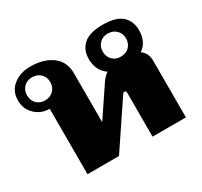

<svg xmlns="http://www.w3.org/2000/svg" viewBox="-122 -725 934 887"><g transform="rotate(-30 345.0 -281.5)"><path d="M635 -304V0H457V-235Q457 -239 454.5 -242Q452 -245 448 -245Q442 -245 438 -238L278 0H110V-349Q65 -349 33.5 -379Q2 -409 2 -455Q2 -505 38.5 -534Q75 -563 129 -563Q200 -563 244.5 -530Q289 -497 289 -436V-174L393 -329Q409 -352 427 -364Q381 -395 381 -458Q381 -506 413 -534.5Q445 -563 515 -563Q586 -563 617.5 -534.5Q649 -506 649 -458Q649 -395 605 -365Q635 -343 635 -304ZM174 -455Q174 -481 157 -498.5Q140 -516 111 -516Q84 -516 67 -498.5Q50 -481 50 -455Q50 -428 67 -410.5Q84 -393 111 -393Q139 -393 156.5 -410.5Q174 -428 174 -455ZM454 -455Q454 -428 471 -410.5Q488 -393 515 -393Q544 -393 561 -410.5Q578 -428 578 -455Q578 -481 560.5 -498.5Q543 -516 515 -516Q488 -516 471 -498.5Q454 -481 454 -455Z"/></g></svg>

Font: Taviraj Bold
Style: Regular
Weight: 700
Designer: Katatrad Team
Foundry: CadsonDemak
Version: Version 1.030